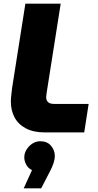

<svg xmlns="http://www.w3.org/2000/svg" viewBox="-20 -720 534 1044"><path d="M224 0Q162 0 120.5 -22Q79 -44 59 -82Q39 -120 39 -168Q39 -186 42 -208.5Q45 -231 46 -243L118 -700H310L235 -224Q234 -215 232.5 -206.5Q231 -198 231 -192Q231 -175 241 -165Q251 -155 273 -155H462L438 0ZM109 304 154 205Q134 196 123 176Q112 156 112 136Q112 113 124.5 93Q137 73 156.5 60.5Q176 48 199 48Q236 48 257 72Q278 96 278 128Q278 146 271 167.5Q264 189 251 213L204 304Z"/></svg>

Font: MuseoModerno Thin ExtraBold
Style: Italic
Weight: 800
Italic angle: -9°
Version: Version 1.003